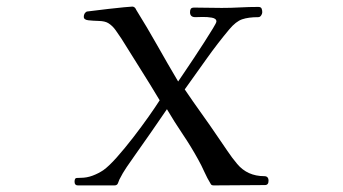

<svg xmlns="http://www.w3.org/2000/svg" viewBox="-20 -562 1040 582"><path d="M794 -14Q794 -1 783 -1Q744 -1 705 -0.5Q666 0 628 0Q621 0 619 -4Q608 -22 599.5 -41Q591 -60 581 -78Q559 -118 534 -155Q509 -192 486 -231Q462 -196 437.5 -160.5Q413 -125 388 -90Q376 -73 364 -55.5Q352 -38 342 -18Q340 -13 337.5 -6.5Q335 0 327 0H216Q206 0 206 -11Q206 -22 212 -22.5Q218 -23 225 -23Q243 -23 260.5 -29.5Q278 -36 293 -46Q310 -58 334 -85Q358 -112 383.5 -145Q409 -178 430.5 -208.5Q452 -239 464 -258Q436 -305 406.5 -351.5Q377 -398 348 -445Q340 -457 330.5 -470.5Q321 -484 308 -492Q298 -498 280 -498.5Q262 -499 248 -500.5Q234 -502 234 -511Q234 -522 243 -527Q244 -527 263.5 -529.5Q283 -532 309 -535Q335 -538 356 -540Q377 -542 381 -542Q387 -542 391 -536L393 -532Q426 -479 457 -424Q488 -369 520 -315Q525 -322 538 -341.5Q551 -361 567.5 -385.5Q584 -410 599.5 -434.5Q615 -459 625.5 -476Q636 -493 636 -497Q636 -506 622 -508.5Q608 -511 592.5 -510.5Q577 -510 572 -510Q556 -510 556 -525Q556 -532 558.5 -535.5Q561 -539 569 -539Q589 -539 610 -538.5Q631 -538 652 -538Q680 -538 707.5 -539.5Q735 -541 763 -541Q771 -541 773 -536Q775 -531 775 -525Q775 -520 771.5 -515Q768 -510 763 -510Q733 -510 714 -503.5Q695 -497 675 -473Q639 -430 606 -383.5Q573 -337 540 -291Q565 -254 590.5 -218.5Q616 -183 641 -146Q655 -126 669 -105Q683 -84 699 -65Q730 -28 781 -28Q794 -28 794 -14Z"/></svg>

Font: Kaisei Tokumin
Style: Regular
Weight: 400
Designer: Font-Kai, 金井和夫
Foundry: KAZUO KANAI
Version: Version 5.003